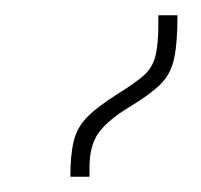

<svg xmlns="http://www.w3.org/2000/svg" viewBox="-20 -834 263 251"><path d="M72 -603Q72 -632 76.5 -650Q81 -668 94.5 -681.5Q108 -695 135 -712Q156 -725 167.5 -735Q179 -745 183 -760Q187 -775 187 -802V-814H212Q212 -777 207.5 -757Q203 -737 190 -724Q177 -711 149 -694Q121 -677 109 -660.5Q97 -644 97 -615V-603Z"/></svg>

Font: Noto Serif Armenian Thin
Style: Regular
Weight: 250
Version: Version 2.007